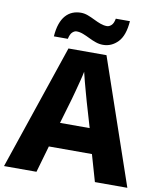

<svg xmlns="http://www.w3.org/2000/svg" viewBox="-98 -1006 904 1084"><g transform="rotate(10 353.5 -464.5)"><path d="M521 0 477 -153H230L186 0H0L243 -717H461L707 0ZM397 -438Q392 -456 383.5 -486.5Q375 -517 366.5 -549Q358 -581 353 -603Q349 -581 340.5 -548.5Q332 -516 324 -485.5Q316 -455 311 -438L269 -295H439ZM150 -770Q153 -812 163.5 -842Q174 -872 191 -891Q208 -910 230 -919Q252 -928 278 -928Q298 -928 318 -920.5Q338 -913 358 -903Q378 -893 397 -886Q416 -879 435 -879Q447 -879 459.5 -890Q472 -901 477 -929H558Q552 -846 516 -808.5Q480 -771 431 -771Q410 -771 389.5 -778Q369 -785 349 -795Q329 -805 309.5 -812.5Q290 -820 272 -820Q260 -820 248 -809Q236 -798 230 -770Z"/></g></svg>

Font: Noto Sans Armenian ExtraBold
Style: Regular
Weight: 800
Version: Version 2.007